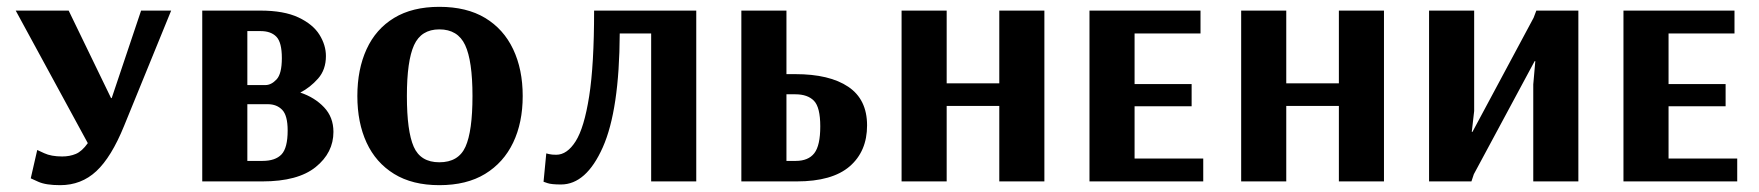

<svg xmlns="http://www.w3.org/2000/svg" viewBox="-20 -531 5150 562"><path d="M156 11Q114 11 92 1Q70 -9 70 -9L89 -92Q89 -92 109.5 -82.5Q130 -73 162 -73Q184 -73 202 -80.5Q220 -88 237 -112L26 -500H181L305 -244H307L393 -500H481L343 -162Q306 -71 262 -30Q218 11 156 11Z M572 0V-500H742Q811 -500 853.5 -480Q896 -460 915 -429.5Q934 -399 934 -367Q934 -327 911 -301Q888 -275 859 -260Q901 -246 928.5 -217Q956 -188 956 -145Q956 -84 904 -42Q852 0 748 0ZM704 -282H757Q774 -282 789.5 -298.5Q805 -315 805 -361Q805 -407 789 -423.5Q773 -440 743 -440H704ZM704 -60H748Q786 -60 804 -79Q822 -98 822 -149Q822 -193 806 -209.5Q790 -226 764 -226H704Z M1266 11Q1187 11 1133.5 -22Q1080 -55 1053 -113.5Q1026 -172 1026 -250Q1026 -328 1053 -387Q1080 -446 1133.5 -478.5Q1187 -511 1266 -511Q1346 -511 1400 -478.5Q1454 -446 1482 -387Q1510 -328 1510 -250Q1510 -172 1482 -113.5Q1454 -55 1400 -22Q1346 11 1266 11ZM1266 -56Q1322 -56 1342.5 -101.5Q1363 -147 1363 -250Q1363 -353 1341.5 -399Q1320 -445 1266 -445Q1213 -445 1192 -399Q1171 -353 1171 -250Q1171 -147 1191 -101.5Q1211 -56 1266 -56Z M1622 9Q1594 9 1582.5 5Q1571 1 1571 1L1579 -82Q1579 -82 1587 -80Q1595 -78 1608 -78Q1640 -78 1665 -117.5Q1690 -157 1704.5 -249Q1719 -341 1719 -500H2018V0H1886V-433H1794Q1793 -209 1744.5 -100Q1696 9 1622 9Z M2150 0V-500H2282V-314H2308Q2408 -314 2463 -277Q2518 -240 2518 -164Q2518 -88 2467 -44Q2416 0 2312 0ZM2282 -60H2309Q2346 -60 2363.5 -82.5Q2381 -105 2381 -161Q2381 -217 2362.5 -236Q2344 -255 2308 -255H2282Z M2619 0V-500H2751V-287H2905V-500H3037V0H2905V-221H2751V0Z M3169 0V-500H3494V-433H3301V-285H3468V-220H3301V-67H3502V0Z M3613 0V-500H3745V-287H3899V-500H4031V0H3899V-221H3745V0Z M4163 0V-500H4295V-206L4288 -145H4290L4469 -479L4477 -500H4600V0H4468V-284L4474 -352H4472L4294 -21L4287 0Z M4732 0V-500H5057V-433H4864V-285H5031V-220H4864V-67H5065V0Z"/></svg>

Font: Arsenal SC
Style: Bold
Weight: 700
Designer: Andrij Shevchenko
Foundry: Stairsfor
Version: Version 2.001; ttfautohint (v1.8.4.7-5d5b)